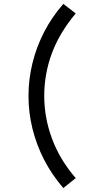

<svg xmlns="http://www.w3.org/2000/svg" viewBox="-20 -788 447 983"><path d="M304.2 174.8Q244.6 105.5 205.6 29.3Q166.5 -46.9 146.2 -129.2Q126 -211.4 126 -293V-300.8Q126 -382.3 146.2 -464.8Q166.5 -547.4 205.6 -623.5Q244.6 -699.7 304.2 -768.1L367.7 -719.2Q284.7 -620.6 245.6 -515.1Q206.5 -409.7 206.5 -296.9Q206.5 -185.5 246.3 -78.1Q286.1 29.3 367.7 124Z"/></svg>

Font: Potro Sans Bangla SemiBold
Style: Regular
Weight: 600
Designer: Jayed Ahsan Saad
Foundry: Codepotro
Version: Potro Sans Bangla;Version 0.996;CodepotroFonts;